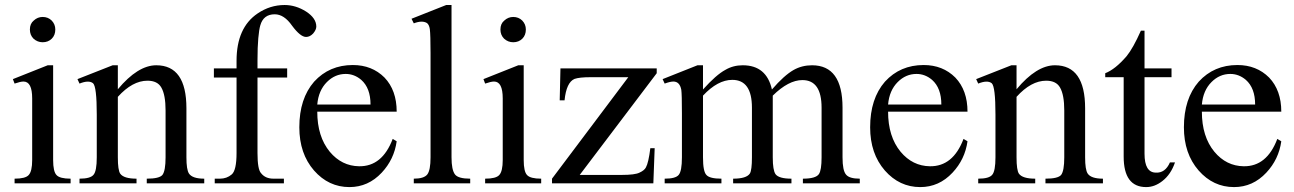

<svg xmlns="http://www.w3.org/2000/svg" viewBox="-20 -743 5242 778"><path d="M39.1 0V-19Q83 -19 96.2 -33.7Q110.4 -48.8 110.4 -94.7V-344.2Q110.4 -412.6 75.2 -412.6Q63 -412.6 39.1 -404.3L32.2 -422.4L173.3 -478.5H195.3V-94.7Q195.3 -47.9 209 -33.7Q222.2 -19 266.1 -19V0ZM152.8 -571.8Q131.8 -571.8 115.7 -586.4Q101.1 -601.1 101.1 -623.5Q101.1 -647 116.7 -659.7Q132.3 -674.3 152.8 -674.3Q174.8 -674.3 189.5 -659.7Q204.1 -644.5 204.1 -623.5Q204.1 -600.6 189.9 -586.4Q175.3 -571.8 152.8 -571.8Z M302.2 0V-19Q346.2 -19 358.9 -34.7Q372.1 -49.8 372.1 -105.5V-278.8Q372.1 -392.1 356.9 -405.8Q339.4 -419.4 302.2 -404.3L293.9 -422.4L436.5 -478.5H457.5V-381.3Q538.6 -478.5 613.3 -478.5Q735.4 -478.5 735.4 -304.2V-105.5Q735.4 -55.7 745.6 -40Q759.3 -19 807.6 -19V0H574.7V-19Q625.5 -19 638.2 -34.2Q650.9 -50.8 650.9 -105.5V-295.4Q650.9 -358.4 633.8 -388.2Q618.2 -416 577.6 -416Q516.6 -416 457.5 -350.6V-105.5Q457.5 -53.2 467.3 -39.1Q481.9 -19 533.2 -19V0Z M850.1 0V-19H871.1Q898.9 -19 918.9 -36.1Q938.5 -52.7 938.5 -123V-428.7H846.7V-465.8H938.5V-496.6Q938.5 -630.9 1023.9 -688.5Q1074.2 -722.7 1133.3 -722.7Q1178.2 -722.7 1220.2 -696.3Q1261.7 -669.4 1261.7 -635.3Q1261.7 -622.6 1249 -607.4Q1235.8 -593.3 1220.2 -593.3Q1197.3 -593.3 1163.6 -638.7Q1131.3 -685.1 1093.3 -685.1Q1047.4 -685.1 1034.7 -640.1Q1029.8 -623.5 1026.6 -587.9Q1023.4 -552.2 1023.4 -498.5V-465.8H1143.6V-428.7H1023.4V-123Q1023.4 -55.7 1038.1 -41Q1055.2 -19 1088.4 -19H1130.4V0Z M1396 15.1Q1311.5 15.1 1252.4 -52.2Q1192.9 -120.6 1192.9 -227.1Q1192.9 -343.3 1252.9 -412.1Q1314.5 -479.5 1409.7 -479.5Q1487.3 -479.5 1538.1 -428.7Q1587.4 -377 1587.4 -290.5H1265.6Q1265.6 -189.5 1316.4 -127.9Q1364.7 -70.3 1435.1 -69.3Q1528.8 -67.9 1571.3 -180.2L1587.4 -170.4Q1577.1 -97.2 1526.9 -43.5Q1472.2 15.1 1396 15.1ZM1265.6 -319.3H1481.4Q1481.4 -386.2 1443.8 -419.4Q1415.5 -443.4 1380.9 -443.4Q1337.4 -443.4 1304.7 -410.6Q1270.5 -376.5 1265.6 -319.3Z M1656.7 0V-19Q1697.8 -19 1711.4 -36.1Q1724.6 -53.2 1724.6 -105.5V-527.8Q1724.6 -601.6 1721.7 -625Q1719.2 -642.1 1710.4 -649.4Q1690.9 -661.6 1656.7 -648.4L1647.5 -667L1788.1 -722.7H1809.6V-105.5Q1809.6 -54.7 1823.7 -36.1Q1836.9 -19 1885.3 -19V0Z M1945.8 0V-19Q1989.7 -19 2002.9 -33.7Q2017.1 -48.8 2017.1 -94.7V-344.2Q2017.1 -412.6 1981.9 -412.6Q1969.7 -412.6 1945.8 -404.3L1939 -422.4L2080.1 -478.5H2102.1V-94.7Q2102.1 -47.9 2115.7 -33.7Q2128.9 -19 2172.9 -19V0ZM2059.6 -571.8Q2038.6 -571.8 2022.5 -586.4Q2007.8 -601.1 2007.8 -623.5Q2007.8 -647 2023.4 -659.7Q2039.1 -674.3 2059.6 -674.3Q2081.5 -674.3 2096.2 -659.7Q2110.8 -644.5 2110.8 -623.5Q2110.8 -600.6 2096.7 -586.4Q2082 -571.8 2059.6 -571.8Z M2216.8 0V-19L2525.9 -430.2H2373Q2328.1 -430.2 2308.1 -423.3Q2274.9 -409.2 2267.6 -336.4H2248L2251 -465.8H2641.1V-446.3L2329.1 -34.2H2499Q2553.2 -34.2 2571.3 -43.5Q2591.3 -52.7 2597.2 -64.5Q2607.9 -83.5 2615.2 -142.6H2632.8L2627.4 0Z M2673.3 0V-19Q2717.3 -19 2730 -34.2Q2743.2 -49.3 2743.2 -105.5V-283.7Q2743.2 -360.8 2740.7 -378.9Q2734.4 -412.6 2708.5 -412.6Q2695.8 -412.6 2673.3 -404.3L2665 -422.4L2806.2 -478.5H2828.6V-380.4Q2881.8 -439.9 2919.4 -460Q2950.7 -478.5 2989.7 -478.5Q3085.9 -478.5 3107.9 -380.4Q3157.2 -437.5 3195.8 -459.5Q3229.5 -478.5 3270.5 -478.5Q3394 -478.5 3394 -306.6V-105.5Q3394 -51.8 3408.2 -35.6Q3421.4 -19 3463.9 -19V0H3233.4V-19Q3285.6 -19 3298.3 -37.6Q3309.1 -53.2 3309.1 -105.5V-306.6Q3309.1 -418.5 3231.4 -418.5Q3175.3 -418.5 3111.3 -355.5V-105.5Q3111.3 -53.2 3122.6 -37.1Q3136.2 -19 3187 -19V0H2950.7V-19Q3004.9 -19 3018.6 -40Q3026.9 -53.7 3026.9 -105.5V-306.6Q3026.9 -419.4 2947.3 -419.4Q2888.2 -419.4 2828.6 -355.5V-105.5Q2828.6 -47.4 2842.8 -33.7Q2856 -19 2903.3 -19V0Z M3709 15.1Q3624.5 15.1 3565.4 -52.2Q3505.9 -120.6 3505.9 -227.1Q3505.9 -343.3 3565.9 -412.1Q3627.4 -479.5 3722.7 -479.5Q3800.3 -479.5 3851.1 -428.7Q3900.4 -377 3900.4 -290.5H3578.6Q3578.6 -189.5 3629.4 -127.9Q3677.7 -70.3 3748 -69.3Q3841.8 -67.9 3884.3 -180.2L3900.4 -170.4Q3890.1 -97.2 3839.8 -43.5Q3785.2 15.1 3709 15.1ZM3578.6 -319.3H3794.4Q3794.4 -386.2 3756.8 -419.4Q3728.5 -443.4 3693.8 -443.4Q3650.4 -443.4 3617.7 -410.6Q3583.5 -376.5 3578.6 -319.3Z M3943.8 0V-19Q3987.8 -19 4000.5 -34.7Q4013.7 -49.8 4013.7 -105.5V-278.8Q4013.7 -392.1 3998.5 -405.8Q3981 -419.4 3943.8 -404.3L3935.5 -422.4L4078.1 -478.5H4099.1V-381.3Q4180.2 -478.5 4254.9 -478.5Q4377 -478.5 4377 -304.2V-105.5Q4377 -55.7 4387.2 -40Q4400.9 -19 4449.2 -19V0H4216.3V-19Q4267.1 -19 4279.8 -34.2Q4292.5 -50.8 4292.5 -105.5V-295.4Q4292.5 -358.4 4275.4 -388.2Q4259.8 -416 4219.2 -416Q4158.2 -416 4099.1 -350.6V-105.5Q4099.1 -53.2 4108.9 -39.1Q4123.5 -19 4174.8 -19V0Z M4624.5 15.1Q4533.2 15.1 4533.2 -108.4V-430.2H4458.5V-446.3Q4499 -461.9 4544.9 -515.1Q4571.3 -547.4 4603 -618.7H4617.7V-465.8H4727.1V-430.2H4617.7V-120.1Q4617.7 -43.9 4663.6 -43.5Q4701.7 -41.5 4720.7 -85H4741.2Q4724.6 -36.1 4689.9 -9.3Q4658.7 15.1 4624.5 15.1Z M4980.5 15.1Q4896 15.1 4836.9 -52.2Q4777.3 -120.6 4777.3 -227.1Q4777.3 -343.3 4837.4 -412.1Q4898.9 -479.5 4994.1 -479.5Q5071.8 -479.5 5122.6 -428.7Q5171.9 -377 5171.9 -290.5H4850.1Q4850.1 -189.5 4900.9 -127.9Q4949.2 -70.3 5019.5 -69.3Q5113.3 -67.9 5155.8 -180.2L5171.9 -170.4Q5161.6 -97.2 5111.3 -43.5Q5056.6 15.1 4980.5 15.1ZM4850.1 -319.3H5065.9Q5065.9 -386.2 5028.3 -419.4Q5000 -443.4 4965.3 -443.4Q4921.9 -443.4 4889.2 -410.6Q4855 -376.5 4850.1 -319.3Z"/></svg>

Font: Nuosu SIL
Style: Regular
Weight: 400
Designer: Peter Constable, Alex Kotlar, Peter Martin
Foundry: SIL International
Version: Version 2.300